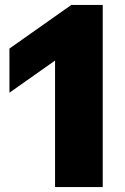

<svg xmlns="http://www.w3.org/2000/svg" viewBox="-20 -763 511 783"><path d="M204.5 0V-516L18.5 -385V-565L271 -743H399V0Z"/></svg>

Font: Encode Sans Semi Expanded ExtraBold
Style: Regular
Weight: 800
Width: 6
Designer: Multiple Designers
Foundry: Impallari Type
Version: Version 3.000; ttfautohint (v1.8.3) -l 8 -r 50 -G 200 -x 14 